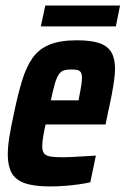

<svg xmlns="http://www.w3.org/2000/svg" viewBox="-20 -663 452 691"><path d="M160 8Q102 8 68.5 -4Q35 -16 21.5 -41.5Q8 -67 8 -106Q8 -135 14 -172Q20 -209 30 -254Q44 -322 59 -371.5Q74 -421 96.5 -453.5Q119 -486 157.5 -502Q196 -518 256 -518Q309 -518 338.5 -507.5Q368 -497 381 -474.5Q394 -452 394 -416Q394 -397 390.5 -372.5Q387 -348 381.5 -319Q376 -290 368 -255L360 -215H144Q138 -188 135 -169Q132 -150 132 -136Q132 -119 139 -110.5Q146 -102 162.5 -99.5Q179 -97 207 -97Q219 -97 239 -98Q259 -99 281.5 -100.5Q304 -102 325 -103L305 -7Q288 -3 263.5 0.5Q239 4 212.5 6Q186 8 160 8ZM163 -302H263L265 -315Q270 -339 272.5 -355.5Q275 -372 275 -383Q275 -396 271 -402.5Q267 -409 258.5 -411Q250 -413 237 -413Q220 -413 209.5 -409.5Q199 -406 191.5 -395Q184 -384 177.5 -362Q171 -340 163 -302ZM127 -568 143 -643H412L397 -568Z"/></svg>

Font: Saira Condensed
Style: Bold Italic
Weight: 700
Width: 3
Italic angle: -12°
Designer: Hector Gatti with collaboration of the Omnibus-Type team
Foundry: Omnibus-Type
Version: Version 1.101